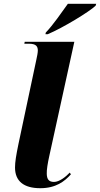

<svg xmlns="http://www.w3.org/2000/svg" viewBox="-20 -980 526 1010"><path d="M221 -809 219 -800H231C312 -834 451 -919 483 -950L486 -960H337C306 -917 258 -847 221 -809ZM192 10C274 10 320 -26 353 -63L347 -72C325 -49 292 -23 264 -23C237 -23 227 -37 226 -65C225 -86 231 -122 239 -158L371 -760H110L108 -750H132C170 -750 179 -736 179 -714C179 -703 175 -683 171 -665L77 -222C65 -164 59 -128 59 -99C59 -27 105 10 192 10Z"/></svg>

Font: Noto Serif Display ExtraBold
Style: Italic
Weight: 800
Italic angle: -12°
Designer: Monotype Design Team
Foundry: Monotype Imaging Inc.
Version: Version 2.009